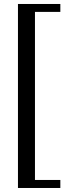

<svg xmlns="http://www.w3.org/2000/svg" viewBox="-20 -767 346 960"><path d="M69.8 172.9V-747.1H281.7V-707.5H154.8V132.8H281.7V172.9Z"/></svg>

Font: Elstob 8pt Medium
Style: Regular
Weight: 500
Designer: Peter S. Baker
Version: Version 1.015